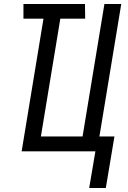

<svg xmlns="http://www.w3.org/2000/svg" viewBox="-20 -755 640 958"><path d="M425 183 456 0H88L197 -662H97V-735H404L405 -662H281L184 -74H392L501 -735H585L476 -74H551L508 183Z"/></svg>

Font: Iosevka Extended Oblique
Style: Regular
Weight: 400
Width: 7
Italic angle: -9°
Monospace: yes
Designer: Belleve Invis
Foundry: Belleve Invis
Version: Version 32.0.1; ttfautohint (v1.8.4)